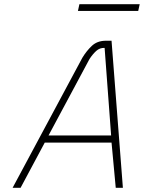

<svg xmlns="http://www.w3.org/2000/svg" viewBox="-20 -894 685 914"><path d="M358 -874H645L638 -842H351ZM372 -619Q392 -652 417 -675.5Q442 -699 480 -700H511L565 0H531L511 -215H193L78 0H40ZM211 -249H509L478 -666Q455 -667 438 -651.5Q421 -636 406 -613Z"/></svg>

Font: Panefresco 1wt
Style: Italic
Weight: 250
Version: Version 1.000